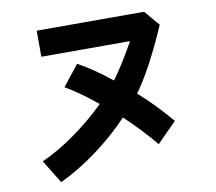

<svg xmlns="http://www.w3.org/2000/svg" viewBox="-83 -754 1086 965"><g transform="rotate(-10 460.0 -271.5)"><path d="M669 11Q601 -71 515 -152Q436 -69 341.5 0.5Q247 70 153 114L80 -5Q165 -43 251 -104.5Q337 -166 412 -239Q325 -311 252 -353L335 -458Q412 -416 503 -343Q551 -407 617 -524H164V-657H712L778 -579Q688 -371 606 -258Q691 -183 769 -90Z"/></g></svg>

Font: BM Euljiro oraeorae
Style: Regular
Weight: 400
Designer: Bongjin Kim; Bomjun Kim; Myungsoo Han; Hyesun Chae; Mikyoung Jeong; Wujin Sim; Minjae Kang; Suwha Jang;
Foundry: Sandoll Inc.
Version: Version 1.000;hotconv 1.0.109;makeexe 2.5.65596